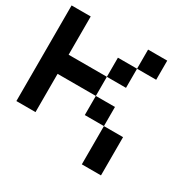

<svg xmlns="http://www.w3.org/2000/svg" viewBox="-149 -705 966 966"><g transform="rotate(30 333.5 -222.5)"><path d="M111.1 -222.2V0H0V-555.6H111.1V-333.3H333.3V-222.2ZM555.6 111.1H444.4V-111.1H555.6ZM444.4 -111.1H333.3V-222.2H444.4ZM555.6 -444.4H444.4V-555.6H555.6ZM444.4 -333.3H333.3V-444.4H444.4Z"/></g></svg>

Font: Pixeloid Sans
Style: Regular
Weight: 400
Designer: GGBotNet
Foundry: GGBotNet
Version: 0.5